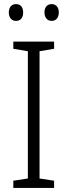

<svg xmlns="http://www.w3.org/2000/svg" viewBox="-20 -917 329 937"><path d="M23 -856C23 -831 37 -815 58 -815C80 -815 93 -830 93 -856C93 -882 80 -897 58 -897C37 -897 23 -882 23 -856ZM197 -857C197 -831 211 -815 232 -815C254 -815 267 -831 267 -857C267 -882 253 -897 232 -897C211 -897 197 -882 197 -857ZM244 0V-35L173 -46V-667L244 -679V-714H45V-679L116 -667V-46L45 -35V0Z"/></svg>

Font: Noto Sans Armenian SemiCondensed Light
Style: Regular
Weight: 300
Width: 4
Designer: Monotype Design Team
Foundry: Monotype Imaging Inc.
Version: Version 2.008